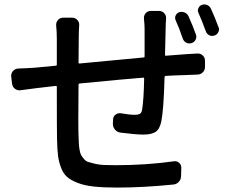

<svg xmlns="http://www.w3.org/2000/svg" viewBox="-20 -807 1040 863"><path d="M860.4 -652.3Q865.2 -640.6 859.4 -628.9Q853.5 -617.2 841.3 -613.3Q829.1 -609.4 817.9 -614.7Q806.6 -620.1 801.8 -632.8Q786.1 -679.7 769.5 -715.8Q764.6 -726.6 769.5 -737.3Q774.4 -748 785.2 -752Q797.9 -755.9 809.6 -751Q821.3 -746.1 827.1 -734.4Q845.7 -693.4 860.4 -652.3ZM627 -723.6Q626 -737.3 634.8 -747.6Q643.6 -757.8 657.2 -757.8H695.3Q709 -757.8 718.3 -747.6Q727.5 -737.3 726.6 -723.6Q724.6 -700.2 724.6 -680.7Q722.7 -598.6 721.7 -560.5Q721.7 -555.7 726.6 -556.6Q741.2 -557.6 816.4 -563.5Q823.2 -563.5 866.2 -566.4Q880.9 -567.4 891.1 -558.1Q901.4 -548.8 901.4 -534.2V-505.9Q901.4 -491.2 891.1 -481.4Q880.9 -471.7 866.2 -471.7Q840.8 -470.7 816.4 -469.7Q752.9 -467.8 724.6 -465.8Q719.7 -464.8 719.7 -460.9Q715.8 -314.5 705.1 -261.7Q698.2 -227.5 680.2 -214.8Q662.1 -202.1 625 -202.1Q590.8 -202.1 521.5 -210.9Q506.8 -212.9 497.1 -224.1Q487.3 -235.4 487.3 -251L488.3 -269.5Q488.3 -283.2 499 -291.5Q509.8 -299.8 523.4 -297.9Q562.5 -291 584 -291Q601.6 -291 609.4 -295.9Q617.2 -300.8 619.1 -316.4Q626 -358.4 627.9 -453.1Q627.9 -458 624 -458Q546.9 -452.1 336.9 -431.6Q333 -430.7 333 -426.8Q332 -332 332 -275.4Q332 -215.8 333 -196.3Q334 -172.9 334.5 -160.6Q335 -148.4 337.9 -132.3Q340.8 -116.2 345.2 -108.9Q349.6 -101.6 357.9 -91.8Q366.2 -82 377.9 -78.6Q389.6 -75.2 407.2 -70.8Q424.8 -66.4 447.8 -65.4Q470.7 -64.5 501 -64.5Q636.7 -64.5 761.7 -82Q775.4 -84 785.2 -75.2Q794.9 -66.4 794.9 -53.7L793.9 -15.6Q793.9 -1 783.7 10.3Q773.4 21.5 758.8 22.5Q624 36.1 506.8 36.1Q446.3 36.1 403.8 31.7Q361.3 27.3 330.6 15.6Q299.8 3.9 282.2 -11.2Q264.6 -26.4 254.4 -53.2Q244.1 -80.1 240.7 -108.4Q237.3 -136.7 236.3 -181.6Q235.4 -223.6 235.4 -417Q235.4 -420.9 230.5 -420.9Q160.2 -413.1 146.5 -411.1Q111.3 -406.2 72.3 -401.4Q58.6 -399.4 47.4 -407.7Q36.1 -416 34.2 -430.7L30.3 -463.9Q29.3 -477.5 38.6 -487.8Q47.9 -498 61.5 -499Q96.7 -500 138.7 -502.9Q191.4 -507.8 230.5 -511.7Q235.4 -511.7 235.4 -516.6V-632.8Q235.4 -665 232.4 -693.4Q231.4 -707 240.7 -717.3Q250 -727.5 263.7 -727.5H304.7Q318.4 -727.5 327.6 -717.3Q336.9 -707 335.9 -693.4Q334 -667 334 -637.7Q334 -570.3 333 -525.4Q333 -521.5 336.9 -521.5Q459 -533.2 626 -548.8Q629.9 -548.8 629.9 -553.7V-676.8Q629.9 -695.3 627 -723.6ZM872.1 -749Q869.1 -754.9 869.1 -759.8Q869.1 -765.6 872.1 -770.5Q876 -781.2 887.7 -785.2Q892.6 -787.1 898.4 -787.1Q905.3 -787.1 912.1 -784.2Q923.8 -778.3 928.7 -766.6Q945.3 -730.5 961.9 -685.5Q964.8 -680.7 964.8 -674.8Q964.8 -668.9 960.9 -662.1Q956.1 -651.4 944.3 -647.5Q938.5 -645.5 933.6 -645.5Q926.8 -645.5 920.9 -648.4Q909.2 -654.3 905.3 -666Q887.7 -713.9 872.1 -749Z"/></svg>

Font: Gen Jyuu Gothic L Monospace Medium
Style: Regular
Weight: 500
Designer: [Source Han Sans]
Ryoko NISHIZUKA  (kana & ideographs); Paul D. Hunt (Latin, Greek & Cyrillic); Wenlong ZHANG  (bopomofo
Version: Version 1.002.20150607